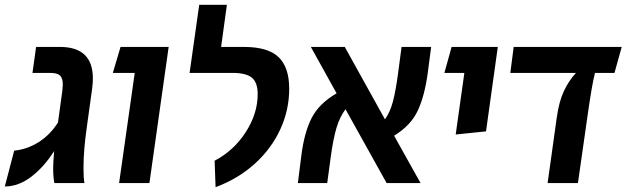

<svg xmlns="http://www.w3.org/2000/svg" viewBox="-44 -761 2604 798"><path d="M342 -435Q342 -416 339 -393L317 -234Q303 -137 303 -63Q303 -20 307 0H182Q177 -24 177 -62Q177 -85 181 -133Q139 -67 86 -26.5Q33 14 -24 14L15 -135Q69 -140 117 -170.5Q165 -201 197 -252L215 -383Q217 -403 217 -410Q217 -436 205.5 -447Q194 -458 165 -458H91L106 -566H205Q342 -566 342 -435Z M516 -458H425L457 -566H657L577 0H451Z M848 -93Q928 -135 977.5 -212Q1027 -289 1027 -370Q1027 -418 1003 -438Q979 -458 922 -458H744L784 -741H899L875 -566H969Q1070 -566 1114 -523.5Q1158 -481 1158 -392Q1158 -304 1121 -223.5Q1084 -143 1015 -80.5Q946 -18 852 17Z M1594 -197 1704 0H1563L1392 -307Q1368 -275 1354.5 -229.5Q1341 -184 1331 -111L1316 0H1194L1208 -111Q1220 -209 1251 -270Q1282 -331 1355 -373L1248 -566H1389L1556 -265Q1578 -296 1589.5 -340.5Q1601 -385 1611 -460L1625 -566H1748L1734 -459Q1721 -362 1692 -300.5Q1663 -239 1594 -197Z M1886 -458H1803L1833 -566H2025L1976 -215L1850 -202Z M2510 -458H2429Q2417 -413 2400 -294L2358 0H2232L2270 -272Q2279 -338 2299.5 -382Q2320 -426 2350 -458H2077L2091 -566H2540Z"/></svg>

Font: FiraGO Medium
Style: Italic
Weight: 500
Italic angle: -8°
Designer: bBox Type GmbH
Foundry: bBox Type GmbH
Version: Version 1.001